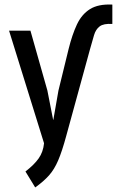

<svg xmlns="http://www.w3.org/2000/svg" viewBox="-20 -654 520 847"><path d="M135.3 172.9 92.3 102.5Q130.9 72.8 150.6 44.7Q170.4 16.6 174.3 -22L20 -518.6H114.3L189 -254.9L214.4 -125.5H215.3L237.8 -254.4L282.7 -438Q298.3 -501 319.3 -545.9Q340.3 -590.8 377 -613.8Q413.6 -636.7 475.6 -633.8V-548.3Q437 -550.8 419.7 -537.6Q402.3 -524.4 394.8 -498.8Q387.2 -473.1 377.4 -438L272 -53.7Q253.9 13.2 236.8 53.2Q219.7 93.3 196.3 119.6Q172.9 146 135.3 172.9Z"/></svg>

Font: Voltaire
Style: Regular
Weight: 400
Designer: Yvonne Schüttler, Eben Sorkin, Emma Marichal
Foundry: Sorkin Type Co.
Version: Version 1.010; ttfautohint (v1.8.4.7-5d5b)